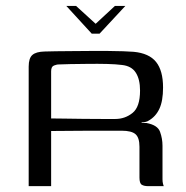

<svg xmlns="http://www.w3.org/2000/svg" viewBox="-20 -636 637 656"><path d="M206.5 -615.8H239.8L306.8 -554.7L372.7 -615.8H408.3L320.2 -521H293.4ZM362.5 -189.4Q362.5 -189.4 334.1 -189.4Q305.8 -189.4 259 -189.2Q212.2 -189.1 154.7 -188.4V0H78V-408.3Q78 -437.3 90.7 -448.3Q103.3 -459.3 132 -460Q147 -460.7 171.5 -460.9Q196 -461 226.1 -461.4Q256.3 -461.7 287.9 -461.9Q319.4 -462 348.7 -461.9Q378 -461.7 400.9 -460.9Q423.7 -460 436.7 -459Q489.5 -454 513.3 -424.3Q537.1 -394.6 537.1 -337Q537.1 -291.1 524.5 -264.2Q512 -237.4 487.4 -223.6Q484.3 -221.1 477.4 -219.5Q470.6 -218 463.9 -218V-216Q467.7 -216 472.8 -216Q477.9 -216 480.7 -215.7Q518.7 -208.7 526.9 -185.5Q535.2 -162.3 535.2 -138.3V-23.7Q535.2 -14.3 537 -7.7Q538.7 -1 539.7 0H486.2Q472.2 0 464.4 -4.8Q456.5 -9.6 456.5 -29.5V-134.7Q456.5 -165.7 443 -177.5Q429.5 -189.4 395.5 -189.4ZM154.7 -231.3Q169.1 -231.3 199.2 -230.8Q229.3 -230.3 264.7 -229.9Q300 -229.5 330.1 -229.5Q360.2 -229.5 373.9 -229.5Q407.2 -229.5 432.8 -250.1Q458.5 -270.6 458.5 -326.6Q458.5 -365.2 443.9 -387.8Q429.4 -410.5 396.8 -414Q376.4 -416.7 345.4 -417.5Q314.4 -418.2 281.2 -417.8Q248 -417.5 220.1 -417Q192.2 -416.5 177.8 -415.7Q174.6 -415.7 164.6 -412.2Q154.7 -408.7 154.7 -392.3Z"/></svg>

Font: Genos Thin
Style: Regular
Weight: 100
Designer: Robert E. Leuschke
Foundry: Robert E. Leuschke
Version: Version 1.010